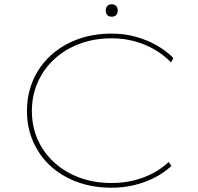

<svg xmlns="http://www.w3.org/2000/svg" viewBox="-20 -867 923 897"><path d="M501 10Q414 10 341.5 -16.5Q269 -43 216.5 -91Q164 -139 135 -205Q106 -271 106 -348Q106 -426 134.5 -492Q163 -558 216 -607Q269 -656 341.5 -683Q414 -710 501 -710Q561 -710 613.5 -695.5Q666 -681 710.5 -656Q755 -631 790 -596L779 -575Q746 -610 703 -635Q660 -660 609.5 -674Q559 -688 502 -688Q420 -688 352 -662.5Q284 -637 234 -591Q184 -545 156.5 -483Q129 -421 129 -348Q129 -275 156.5 -214Q184 -153 234 -107.5Q284 -62 352 -37Q420 -12 502 -12Q556 -12 604.5 -24Q653 -36 694 -57.5Q735 -79 768 -110L781 -92Q747 -60 703 -37.5Q659 -15 608.5 -2.5Q558 10 501 10ZM502 -789Q488 -789 481 -797Q474 -805 474 -818Q474 -830 481 -838.5Q488 -847 502 -847Q515 -847 522.5 -839Q530 -831 530 -818Q530 -805 523 -797Q516 -789 502 -789Z"/></svg>

Font: Lexend Mega Thin
Style: Regular
Weight: 250
Version: Version 1.007